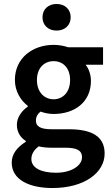

<svg xmlns="http://www.w3.org/2000/svg" viewBox="-20 -730 561 967"><path d="M244 217C405 217 507 140 507 43C507 -42 444 -79 327 -79H240C181 -79 161 -95 161 -122C161 -144 170 -156 184 -168C206 -160 229 -156 250 -156C354 -156 438 -214 438 -323C438 -356 426 -386 411 -404H499V-492H323C303 -499 277 -504 250 -504C147 -504 55 -440 55 -327C55 -269 86 -222 120 -197V-193C91 -173 65 -140 65 -102C65 -62 85 -36 110 -20V-16C65 12 39 47 39 89C39 175 127 217 244 217ZM250 -230C204 -230 166 -265 166 -327C166 -388 203 -422 250 -422C297 -422 333 -388 333 -327C333 -265 296 -230 250 -230ZM262 140C186 140 138 115 138 71C138 48 149 27 175 7C194 12 215 14 242 14H308C363 14 393 25 393 62C393 104 340 140 262 140ZM265 -576C307 -576 336 -603 336 -643C336 -683 307 -710 265 -710C223 -710 194 -683 194 -643C194 -603 223 -576 265 -576Z"/></svg>

Font: Source Sans Pro Semibold
Style: Regular
Weight: 600
Designer: Paul D. Hunt
Foundry: Adobe Systems Incorporated
Version: Version 3.006;hotconv 1.0.111;makeotfexe 2.5.65597